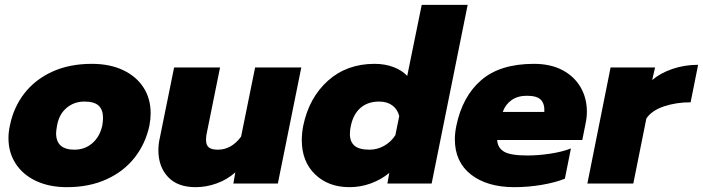

<svg xmlns="http://www.w3.org/2000/svg" viewBox="-20 -759 2907 794"><path d="M15 -188Q15 -213 21 -240Q36 -315 80.5 -372.5Q125 -430 196 -462.5Q267 -495 360 -495Q434 -495 489 -469Q544 -443 573.5 -397Q603 -351 603 -291Q603 -267 598 -240Q582 -165 537 -107.5Q492 -50 420.5 -17.5Q349 15 257 15Q184 15 129.5 -10.5Q75 -36 45 -82Q15 -128 15 -188ZM403 -240Q406 -257 406 -272Q406 -305 388 -322Q370 -339 329 -339Q286 -339 255 -312.5Q224 -286 216 -240Q212 -218 212 -208Q212 -140 288 -140Q331 -140 362 -167Q393 -194 403 -240Z M635 -138Q635 -164 641 -189L700 -480H890L836 -213Q832 -197 832 -181Q832 -159 843.5 -149.5Q855 -140 881 -140Q937 -140 977 -194L1035 -480H1226L1129 0H945L953 -46Q919 -16 876 -0.5Q833 15 789 15Q714 15 674.5 -27.5Q635 -70 635 -138Z M1228 -180Q1228 -208 1234 -239Q1258 -355 1336 -425Q1414 -495 1529 -495Q1572 -495 1607.5 -481.5Q1643 -468 1664 -445L1724 -739H1914L1765 0H1582L1590 -44Q1556 -16 1513.5 -0.5Q1471 15 1425 15Q1338 15 1283 -38Q1228 -91 1228 -180ZM1615 -200 1631 -279Q1624 -307 1602.5 -323Q1581 -339 1548 -339Q1501 -339 1471 -313Q1441 -287 1431 -239Q1427 -223 1427 -205Q1427 -173 1446 -156.5Q1465 -140 1508 -140Q1540 -140 1568.5 -156Q1597 -172 1615 -200Z M1861 -183Q1861 -208 1867 -238Q1892 -360 1970 -427.5Q2048 -495 2188 -495Q2256 -495 2305 -469.5Q2354 -444 2380.5 -399Q2407 -354 2407 -297Q2407 -272 2401 -245L2388 -180H2036Q2038 -147 2065 -131.5Q2092 -116 2161 -116Q2206 -116 2255.5 -123.5Q2305 -131 2341 -145L2316 -20Q2276 -4 2220 5.5Q2164 15 2107 15Q1995 15 1928 -37Q1861 -89 1861 -183ZM2231 -296Q2233 -329 2217 -346Q2201 -363 2159 -363Q2121 -363 2095.5 -345Q2070 -327 2059 -296Z M2505 -480H2689L2677 -428Q2711 -457 2761 -474Q2811 -491 2867 -491L2836 -336Q2776 -336 2725.5 -319Q2675 -302 2653 -269L2599 0H2409Z"/></svg>

Font: Readiness ExtraBold
Style: Italic
Weight: 800
Italic angle: -12°
Designer: Katatrad Team
Foundry: CadsonDemak
Version: Version 1.00;January 16, 2020;FontCreator 12.0.0.2550 64-bit